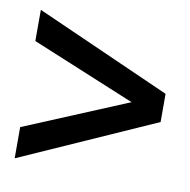

<svg xmlns="http://www.w3.org/2000/svg" viewBox="-55 -548 499 503"><g transform="rotate(10 195.0 -296.5)"><path d="M15 -494 375 -334V-259L15 -99V-182L291 -297L15 -411Z"/></g></svg>

Font: Ropa Sans
Style: Regular
Weight: 400
Designer: Botio Nikoltchev
Foundry: Botio Nikoltchev
Version: Version 1.100